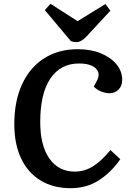

<svg xmlns="http://www.w3.org/2000/svg" viewBox="-20 -973 683 1007"><path d="M490 -553Q508 -590 481.5 -615Q455 -640 394 -640Q298 -640 244.5 -561.5Q191 -483 191 -333Q191 -210 239 -141.5Q287 -73 372 -73Q424 -73 469 -101.5Q514 -130 559 -186L611 -138Q564 -70 499.5 -28Q435 14 350 14Q260 14 193.5 -26Q127 -66 91 -141.5Q55 -217 55 -322Q55 -443 96 -531.5Q137 -620 212 -667.5Q287 -715 388 -715Q456 -715 508.5 -693.5Q561 -672 591 -635.5Q621 -599 621 -554Q621 -523 602 -503.5Q583 -484 555 -484Q533 -484 510.5 -493Q488 -502 472 -519ZM215 -920 245 -953 387 -862 533 -952 559 -917 434 -782Q405 -752 382 -752Q366 -752 352 -757Z"/></svg>

Font: Literata 12pt SemiBold
Style: Italic
Weight: 600
Italic angle: -2°
Designer: Latin by Veronika Burian and Jose Scaglione. Greek by Irene Vlachou. Cyrillic by Vera Evstafieva
Foundry: TypeTogether
Version: Version 3.002